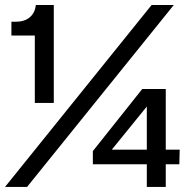

<svg xmlns="http://www.w3.org/2000/svg" viewBox="-34 -741 741 761"><path d="M104 -333V-600.1H11.2V-654.8H27.8Q63.5 -654.8 84.2 -672.6Q105 -690.4 107.9 -721.2H179.2V-333ZM-14.2 0 566.9 -721.2H654.8L73.2 0ZM334 -89.8V-142.1L529.8 -388.2H623V-147.9H678.2L676.8 -89.8H623V0H547.9V-89.8ZM409.2 -147.9H547.9V-318.8Z"/></svg>

Font: Lumene Sans Expanded Medium
Style: Regular
Weight: 500
Width: 7
Designer: Deni Anggara
Version: Version 1.003;Glyphs 3.1.2 (3151)